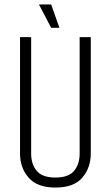

<svg xmlns="http://www.w3.org/2000/svg" viewBox="-20 -833 498 863"><path d="M338 -666H388V-143Q388 -79 350 -34.5Q312 10 229 10Q147 10 108.5 -34.5Q70 -79 70 -143V-666H120V-143Q120 -95 145 -65Q170 -35 229 -35Q288 -35 313 -65Q338 -95 338 -143ZM155 -813H210L247 -708H210Z"/></svg>

Font: Khand Variable Light
Style: Regular
Weight: 300
Designer: Satya Rajpurohit
Foundry: Indian Type Foundry
Version: Version 3.000